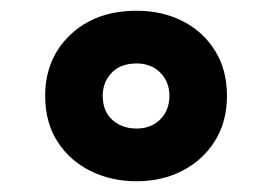

<svg xmlns="http://www.w3.org/2000/svg" viewBox="-20 -597 492 357"><path d="M234 -260Q187 -260 148.5 -279Q110 -298 87 -333.5Q64 -369 64 -419Q64 -488 111 -532.5Q158 -577 234 -577Q282 -577 320 -557.5Q358 -538 380 -502.5Q402 -467 402 -419Q402 -371 380 -335.5Q358 -300 320 -280Q282 -260 234 -260ZM234 -358Q261 -358 278 -375Q295 -392 295 -419Q295 -445 278 -462Q261 -479 234 -479Q204 -479 187.5 -461.5Q171 -444 171 -419Q171 -390 189 -374Q207 -358 234 -358Z"/></svg>

Font: Noto Sans ExtraBold
Style: Italic
Weight: 800
Italic angle: -12°
Designer: Monotype Design Team
Foundry: Monotype Imaging Inc.
Version: Version 2.013; ttfautohint (v1.8.4.7-5d5b)